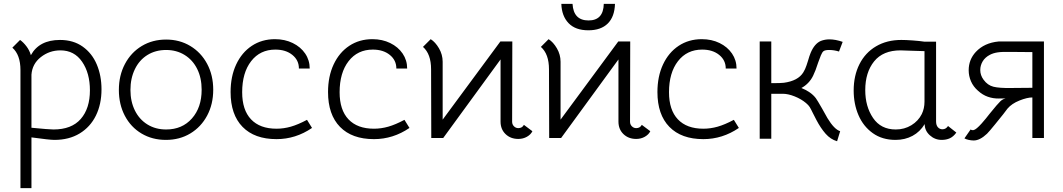

<svg xmlns="http://www.w3.org/2000/svg" viewBox="-20 -715 5509 995"><path d="M506 -252Q506 -175 477 -116Q448 -57 393 -23.5Q338 10 262 10Q237 10 143 -3V260H86V-352Q86 -431 44 -468L84 -508Q101 -496 117 -475Q133 -454 140 -429Q183 -508 291 -508Q360 -508 408.5 -473.5Q457 -439 481.5 -381Q506 -323 506 -252ZM446 -247Q446 -336 405.5 -395Q365 -454 293 -454Q236 -454 191.5 -419Q147 -384 143 -328V-53Q235 -44 257 -44Q351 -44 398.5 -98.5Q446 -153 446 -247Z M596 -249Q596 -324 627.5 -383.5Q659 -443 714.5 -476.5Q770 -510 841 -510Q911 -510 966.5 -476.5Q1022 -443 1053.5 -384Q1085 -325 1085 -250Q1085 -175 1053.5 -116Q1022 -57 966.5 -23.5Q911 10 840 10Q769 10 713.5 -23Q658 -56 627 -115Q596 -174 596 -249ZM1025 -250Q1025 -311 1002 -357.5Q979 -404 937 -430Q895 -456 841 -456Q786 -456 744 -430Q702 -404 679 -356.5Q656 -309 656 -249Q656 -189 679 -142.5Q702 -96 744 -70Q786 -44 841 -44Q924 -44 974.5 -101Q1025 -158 1025 -250Z M1175 -238Q1175 -319 1204 -381Q1233 -443 1285 -477.5Q1337 -512 1405 -512Q1456 -512 1497 -492Q1538 -472 1561.5 -437.5Q1585 -403 1585 -360H1529Q1529 -403 1495 -430.5Q1461 -458 1407 -458Q1328 -458 1281.5 -398Q1235 -338 1235 -237Q1235 -145 1281 -96.5Q1327 -48 1413 -48Q1450 -48 1487 -58.5Q1524 -69 1571 -94L1597 -52Q1512 6 1413 6Q1299 6 1237 -57.5Q1175 -121 1175 -238Z M1680 -238Q1680 -319 1709 -381Q1738 -443 1790 -477.5Q1842 -512 1910 -512Q1961 -512 2002 -492Q2043 -472 2066.5 -437.5Q2090 -403 2090 -360H2034Q2034 -403 2000 -430.5Q1966 -458 1912 -458Q1833 -458 1786.5 -398Q1740 -338 1740 -237Q1740 -145 1786 -96.5Q1832 -48 1918 -48Q1955 -48 1992 -58.5Q2029 -69 2076 -94L2102 -52Q2017 6 1918 6Q1804 6 1742 -57.5Q1680 -121 1680 -238Z M2573 -500H2635L2634 -84Q2634 -70 2643.5 -60.5Q2653 -51 2666 -51Q2686 -51 2695 -68L2739 -35Q2731 -18 2711 -6.5Q2691 5 2666 5Q2626 5 2600 -20Q2574 -45 2574 -85V-407L2277 0H2215L2214 -356Q2214 -435 2172 -472L2212 -512Q2236 -497 2255 -464.5Q2274 -432 2274 -395V-95Z M3184 -500H3246L3245 -84Q3245 -70 3254.5 -60.5Q3264 -51 3277 -51Q3297 -51 3306 -68L3350 -35Q3342 -18 3322 -6.5Q3302 5 3277 5Q3237 5 3211 -20Q3185 -45 3185 -85V-407L2888 0H2826L2825 -356Q2825 -435 2783 -472L2823 -512Q2847 -497 2866 -464.5Q2885 -432 2885 -395V-95ZM2889 -695H2947Q2952 -609 3030 -609Q3107 -609 3109 -695H3167Q3165 -628 3129.5 -593Q3094 -558 3029 -558Q2962 -558 2926.5 -595Q2891 -632 2889 -695Z M3387 -238Q3387 -319 3416 -381Q3445 -443 3497 -477.5Q3549 -512 3617 -512Q3668 -512 3709 -492Q3750 -472 3773.5 -437.5Q3797 -403 3797 -360H3741Q3741 -403 3707 -430.5Q3673 -458 3619 -458Q3540 -458 3493.5 -398Q3447 -338 3447 -237Q3447 -145 3493 -96.5Q3539 -48 3625 -48Q3662 -48 3699 -58.5Q3736 -69 3783 -94L3809 -52Q3724 6 3625 6Q3511 6 3449 -57.5Q3387 -121 3387 -238Z M3977 -500V-284Q4026 -284 4042 -286Q4116 -296 4143 -340Q4153 -356 4159.5 -376Q4166 -396 4167 -399Q4175 -427 4181 -441Q4201 -489 4234 -503Q4255 -511 4278 -511Q4310 -511 4347 -498L4328 -448Q4302 -456 4277 -456Q4256 -456 4248 -450Q4241 -445 4234 -428Q4227 -411 4220 -391Q4206 -347 4194 -323Q4184 -302 4168 -285.5Q4152 -269 4133 -259Q4183 -239 4208 -206Q4216 -195 4240 -153L4268 -103Q4303 -45 4334 -35L4318 17Q4284 7 4258.5 -22Q4233 -51 4211 -93L4192 -130Q4182 -151 4176 -160.5Q4170 -170 4157 -181Q4132 -202 4098 -215.5Q4064 -229 4037 -229H3977V4H3917V-500Z M4404 -246Q4404 -323 4434 -382.5Q4464 -442 4520 -475Q4576 -508 4651 -508Q4674 -508 4709 -505.5Q4744 -503 4771 -499H4831V-86Q4831 -66 4840.5 -55.5Q4850 -45 4864 -45Q4882 -45 4893 -62L4936 -28Q4921 -7 4902.5 1.5Q4884 10 4860 10Q4825 10 4798.5 -14Q4772 -38 4772 -72Q4748 -32 4709 -11Q4670 10 4621 10Q4552 10 4503 -25Q4454 -60 4429 -118Q4404 -176 4404 -246ZM4757 -124Q4771 -153 4771 -188V-450L4705 -452L4647 -454Q4556 -454 4510 -397Q4464 -340 4464 -248Q4464 -163 4504.5 -103.5Q4545 -44 4622 -44Q4667 -44 4703 -66Q4739 -88 4757 -124Z M4978 2 5010 -44Q5017 -39 5026 -41Q5039 -44 5067 -75Q5090 -101 5109 -126Q5151 -178 5165 -191Q5176 -201 5191 -205Q5184 -205 5155.5 -204.5Q5127 -204 5099.5 -213.5Q5072 -223 5048 -245Q5024 -266 5012 -293.5Q5000 -321 5000 -351Q5000 -406 5037 -446Q5081 -493 5155 -500H5390V0H5330V-210Q5303 -210 5263 -194Q5223 -178 5201 -152L5179 -123Q5167 -108 5137 -71Q5107 -34 5095 -22Q5058 13 5026 13Q5014 13 5000 10Q4986 7 4978 2ZM5219 -259 5330 -260V-445L5217 -446Q5173 -447 5150 -443.5Q5127 -440 5110 -431Q5085 -418 5072.5 -397Q5060 -376 5060 -352Q5060 -325 5077 -302Q5098 -273 5128.5 -265.5Q5159 -258 5219 -259Z"/></svg>

Font: Bellota
Style: Regular
Weight: 400
Designer: Kemie Guaida
Foundry: Kemie Guaida
Version: Version 4.001